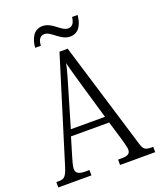

<svg xmlns="http://www.w3.org/2000/svg" viewBox="-159 -980 897 1078"><g transform="rotate(-20 289.5 -441.0)"><path d="M354 -773C409 -773 429 -824 433 -873H400C397 -846 388 -820 358 -820C317 -820 284 -882 226 -882C170 -882 150 -830 146 -781H180C182 -809 190 -836 221 -836C261 -836 295 -773 354 -773ZM0 0H198V-32H172C131 -32 117 -45 117 -69C117 -85 127 -118 133 -138L165 -245H393L428 -129C433 -108 442 -80 442 -67C442 -43 430 -32 390 -32H369V0H579V-32H569C532 -32 521 -39 510 -76L316 -714H267L79 -107C60 -44 50 -32 15 -32H0ZM178 -283 241 -497C257 -550 273 -604 280 -641C289 -602 305 -549 323 -485L382 -283Z"/></g></svg>

Font: Noto Serif Myanmar Condensed Light
Style: Regular
Weight: 300
Width: 3
Designer: Ben Mitchell and the Monotype Design Team
Foundry: Monotype Imaging Inc.
Version: Version 2.106